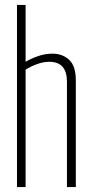

<svg xmlns="http://www.w3.org/2000/svg" viewBox="-20 -760 377 780"><path d="M49 0V-740H84V-509Q108 -523 136 -532.5Q164 -542 193 -542Q234 -542 261 -517Q288 -492 288 -433V0H252V-428Q252 -509 180 -509Q157 -509 131.5 -500Q106 -491 84 -477V0Z"/></svg>

Font: Georama Condensed ExtraLight
Style: Regular
Weight: 200
Width: 3
Designer: Jean-Baptiste Levee
Foundry: Production Type
Version: Version 1.000